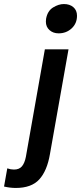

<svg xmlns="http://www.w3.org/2000/svg" viewBox="-50 -746 401 950"><path d="M28 184Q106 184 144.5 141.5Q183 99 197 17L289 -502H172L78 30Q72 61 58.5 77Q45 93 19 93Q3 93 -14 87L-30 177Q0 184 28 184ZM178 -653Q177 -648 177 -639Q177 -613 195 -597Q213 -581 240 -581Q278 -581 304.5 -605.5Q331 -630 331 -668Q331 -695 313 -710.5Q295 -726 266 -726Q240 -726 212.5 -709Q185 -692 178 -653Z"/></svg>

Font: Geom Medium
Style: Italic
Weight: 500
Italic angle: -10°
Version: Version 1.102